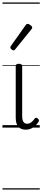

<svg xmlns="http://www.w3.org/2000/svg" viewBox="-20 -1030 341 1550"><path d="M189 17Q169 17 153.5 11Q138 5 127.5 -7Q117 -19 112 -37.5Q107 -56 107 -81V-496Q107 -506 113 -510.5Q119 -515 132 -515Q146 -515 152.5 -510.5Q159 -506 159 -496V-93Q159 -73 163 -59.5Q167 -46 176 -38.5Q185 -31 199 -31Q210 -31 220 -35.5Q230 -40 240.5 -49.5Q251 -59 261 -74Q266 -80 272.5 -79.5Q279 -79 286 -72Q292 -68 294 -61.5Q296 -55 292 -49Q281 -29 264.5 -14Q248 1 228.5 9Q209 17 189 17ZM90 -623Q83 -623 73 -631Q63 -639 63 -647Q63 -649 64.5 -651.5Q66 -654 68 -659L187 -827Q191 -833 194.5 -835Q198 -837 204 -837Q210 -837 218.5 -832Q227 -827 233.5 -820.5Q240 -814 240 -807Q240 -803 238.5 -800Q237 -797 233 -793L103 -632Q97 -623 90 -623ZM0 490H301V500H0ZM0 -20H301V0H0ZM0 -505H301V-500H0ZM0 -1010H301V-1000H0Z"/></svg>

Font: Playwrite NG Modern Guides
Style: Regular
Weight: 400
Designer: Veronika Burian, José Scaglione
Foundry: TypeTogether
Version: Version 1.003